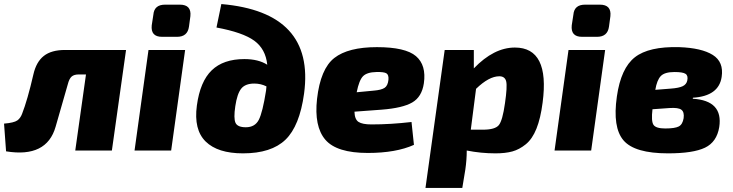

<svg xmlns="http://www.w3.org/2000/svg" viewBox="-38 -744 3623 949"><path d="M585 -497 515 0H334L387 -376H351Q328 -376 316 -365.5Q304 -355 297 -327Q261 -199 237 -118Q193 37 -8 4L-18 -133Q31 -137 48 -149Q63 -160 71 -181Q98 -250 127 -376Q141 -438 178.5 -467.5Q216 -497 283 -497Z M778 -721H851Q909 -721 903 -664L896 -612Q889 -562 837 -562H763Q706 -562 712 -619L720 -671Q724 -721 778 -721ZM808 0H627L696 -497H877Z M1032 -608 1056 -724Q1519 -684 1465 -282Q1443 -121 1373 -53.5Q1303 14 1163 14Q1038 14 978.5 -44.5Q919 -103 935 -222Q951 -341 1008.5 -396.5Q1066 -452 1170 -452Q1239 -452 1283 -424Q1275 -502 1218.5 -543Q1162 -584 1032 -608ZM1177 -115Q1222 -115 1241 -151.5Q1260 -188 1277 -296L1279 -317Q1251 -331 1219 -331Q1174 -331 1154 -305.5Q1134 -280 1125 -219Q1116 -159 1126 -137Q1136 -115 1177 -115Z M1996 -141 2008 -28Q1919 12 1780 12Q1626 12 1570 -53.5Q1514 -119 1529 -255Q1546 -404 1614.5 -457.5Q1683 -511 1825 -511Q1966 -511 2018 -466.5Q2070 -422 2057 -332Q2047 -265 1999.5 -237.5Q1952 -210 1849 -202L1714 -192Q1715 -154 1734 -141.5Q1753 -129 1798 -129Q1893 -129 1996 -141ZM1725 -288 1809 -296Q1846 -299 1862.5 -309.5Q1879 -320 1882 -350Q1884 -374 1872 -381.5Q1860 -389 1822 -388Q1776 -387 1756.5 -367.5Q1737 -348 1725 -288Z M2304 -497V-406Q2403 -509 2507 -509Q2680 -509 2644 -237Q2634 -159 2613.5 -108Q2593 -57 2561 -31Q2529 -5 2494.5 4.5Q2460 14 2411 14Q2339 14 2269 0Q2269 46 2262 94L2247 185H2065L2160 -497ZM2289 -103H2349Q2409 -103 2427.5 -125.5Q2446 -148 2458 -234Q2470 -316 2464 -341.5Q2458 -367 2430 -367Q2379 -367 2315 -305Z M2854 -721H2927Q2985 -721 2979 -664L2972 -612Q2965 -562 2913 -562H2839Q2782 -562 2788 -619L2796 -671Q2800 -721 2854 -721ZM2884 0H2703L2772 -497H2953Z M3387 -261 3386 -256Q3537 -247 3517 -116Q3505 -42 3446.5 -14Q3388 14 3264 14Q3099 14 3044 -50Q2989 -114 3011 -267Q3031 -407 3100 -461Q3169 -515 3319 -511Q3430 -507 3485 -472.5Q3540 -438 3529 -364Q3515 -269 3387 -261ZM3201 -300 3277 -306Q3318 -309 3336.5 -318Q3355 -327 3359 -346Q3364 -370 3350.5 -379Q3337 -388 3296 -388Q3247 -388 3228 -368Q3209 -348 3201 -300ZM3271 -210 3187 -204Q3180 -145 3192 -127Q3204 -109 3250 -109Q3298 -109 3317 -119Q3336 -129 3341 -160Q3345 -190 3330 -201.5Q3315 -213 3271 -210Z"/></svg>

Font: Ezarion Extra Bold
Style: Italic
Weight: 800
Italic angle: -8°
Designer: Natanael Gama
Version: Version 1.001;PS 001.001;hotconv 1.0.70;makeotf.lib2.5.58329